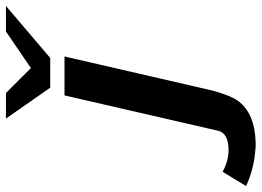

<svg xmlns="http://www.w3.org/2000/svg" viewBox="-246 -572 880 646"><g transform="rotate(-90 194.0 -249.0)"><path d="M118 -669H204L288 -585L411 -669H497L322 -520H222ZM-109 139 -61 60Q-24 80 11 80Q69 80 77 45L196 -472H327L212 27Q195 89 176 114Q134 168 41 171Q22 172 0 169Q-57 163 -109 139Z"/></g></svg>

Font: Coval
Style: ExtraBold Italic
Weight: 800
Foundry: Context Ltd
Version: Version 001.000